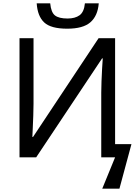

<svg xmlns="http://www.w3.org/2000/svg" viewBox="-20 -943 825 1151"><path d="M383 -771Q285 -771 245 -808.5Q205 -846 200 -923H281Q286 -869 309.5 -850.5Q333 -832 385 -832Q430 -832 457 -851.5Q484 -871 489 -923H572Q566 -848 522 -809.5Q478 -771 383 -771ZM593 188 670 0H587V-388Q587 -417 588.5 -455Q590 -493 592 -530.5Q594 -568 596 -593H592L197 0H97V-714H181V-321Q181 -288 179.5 -249.5Q178 -211 176.5 -177Q175 -143 174 -122H178L571 -714H670V-79H768L696 188Z"/></svg>

Font: Noto Sans Living
Style: Regular
Weight: 400
Designer: Monotype Design Team
Foundry: Monotype Imaging Inc.
Version: Version 2.013; ttfautohint (v1.8.4.7-5d5b)